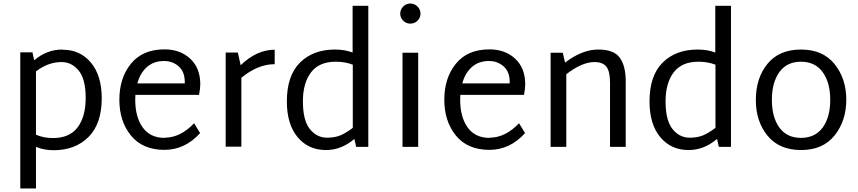

<svg xmlns="http://www.w3.org/2000/svg" viewBox="-20 -833 4867 1089"><path d="M334 -552 335 -551Q435 -551 496 -477.5Q557 -404 557 -276Q557 -131 482 -56Q407 19 284 19Q229 19 184 0V236H95V-536H164L174 -491Q245 -552 334 -552ZM280 -50Q375 -50 420.5 -111Q466 -172 466 -278Q466 -384 426.5 -432.5Q387 -481 329 -481Q253 -481 184 -428V-69Q227 -50 280 -50Z M914 -51V-52Q1003 -52 1081 -134L1115 -78Q1029 17 913 17Q789 17 723 -64Q657 -145 657 -267Q657 -391 723 -472Q789 -553 913 -553Q1002 -553 1059 -500Q1116 -447 1116 -355Q1116 -332 1109 -295H748Q747 -286 747 -268Q747 -169 789.5 -110Q832 -51 914 -51ZM910 -487H911Q852 -487 813.5 -453Q775 -419 759 -360H1028V-368Q1028 -426 993.5 -456.5Q959 -487 910 -487Z M1538 -551V-469Q1443 -469 1349 -392V-1H1260V-535H1329L1345 -463Q1436 -551 1538 -551Z M1980 -800H2069V0H2000L1990 -45Q1916 18 1829 18Q1729 18 1668 -55Q1607 -128 1607 -258Q1607 -404 1681.5 -478Q1756 -552 1880 -552Q1936 -552 1980 -535ZM1698 -258Q1698 -150 1737.5 -101Q1777 -52 1835 -52Q1878 -52 1910 -65Q1942 -78 1981 -108V-466Q1938 -483 1884 -483Q1790 -483 1744 -422.5Q1698 -362 1698 -258Z M2307 -699Q2284 -699 2267 -715.5Q2250 -732 2250 -755Q2250 -779 2267 -796Q2284 -813 2307 -813Q2331 -813 2348 -796Q2365 -779 2365 -755Q2365 -732 2348 -715.5Q2331 -699 2307 -699ZM2263 0V-534H2352V0Z M2757 -51V-52Q2846 -52 2924 -134L2958 -78Q2872 17 2756 17Q2632 17 2566 -64Q2500 -145 2500 -267Q2500 -391 2566 -472Q2632 -553 2756 -553Q2845 -553 2902 -500Q2959 -447 2959 -355Q2959 -332 2952 -295H2591Q2590 -286 2590 -268Q2590 -169 2632.5 -110Q2675 -51 2757 -51ZM2753 -487H2754Q2695 -487 2656.5 -453Q2618 -419 2602 -360H2871V-368Q2871 -426 2836.5 -456.5Q2802 -487 2753 -487Z M3373 -552H3374Q3462 -552 3495.5 -505.5Q3529 -459 3529 -372V0H3440V-364Q3440 -427 3420 -454Q3400 -481 3351 -481Q3281 -481 3192 -412V0H3103V-534H3172L3185 -478Q3282 -552 3373 -552Z M4037 -800H4126V0H4057L4047 -45Q3973 18 3886 18Q3786 18 3725 -55Q3664 -128 3664 -258Q3664 -404 3738.5 -478Q3813 -552 3937 -552Q3993 -552 4037 -535ZM3755 -258Q3755 -150 3794.5 -101Q3834 -52 3892 -52Q3935 -52 3967 -65Q3999 -78 4038 -108V-466Q3995 -483 3941 -483Q3847 -483 3801 -422.5Q3755 -362 3755 -258Z M4524 18Q4400 18 4333.5 -63Q4267 -144 4267 -266Q4267 -390 4333 -471Q4399 -552 4524 -552Q4647 -552 4713.5 -469.5Q4780 -387 4780 -268Q4780 -147 4713.5 -64.5Q4647 18 4524 18ZM4689 -267Q4689 -365 4646 -424Q4603 -483 4523 -483Q4443 -483 4400.5 -424Q4358 -365 4358 -267Q4358 -168 4400.5 -109.5Q4443 -51 4523 -51Q4603 -51 4646 -109.5Q4689 -168 4689 -267Z"/></svg>

Font: Martel Sans
Style: Regular
Weight: 400
Designer: Dan Reynolds and Mathieu Réguer
Foundry: Dan Reynolds and Mathieu Réguer
Version: Version 1.001;PS 001.001;hotconv 1.0.70;makeotf.lib2.5.58329